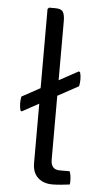

<svg xmlns="http://www.w3.org/2000/svg" viewBox="-53 -769 424 807"><g transform="rotate(5 158.5 -365.5)"><path d="M44 -290.5 39 -293.5Q35 -307.5 34.8 -323.2Q34.5 -339 37.5 -352.5L269 -479L274.5 -476Q278.5 -462 278.5 -446.2Q278.5 -430.5 275.5 -417ZM267 -57.5Q273.5 -41 273.5 -17.5Q273.5 -13.5 273.2 -9.5Q273 -5.5 272 -2Q257.5 0 236.2 2Q215 4 199 4Q161.5 4 138.2 -17.2Q115 -38.5 115 -79V-729L121 -735H148Q173 -735 180.2 -722.2Q187.5 -709.5 187.5 -684.5V-99.5Q187.5 -57.5 225 -57.5Z"/></g></svg>

Font: Signika Light
Style: Regular
Weight: 300
Designer: Anna Giedry
Foundry: Anna Giedry
Version: Version 2.000